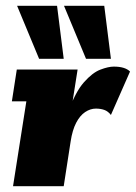

<svg xmlns="http://www.w3.org/2000/svg" viewBox="-20 -643 469 663"><path d="M25 0 71 -293H21L38 -403H248L222 -238L215 -255Q240 -325 269.5 -358.5Q299 -392 326.5 -402.5Q354 -413 373 -413Q412 -413 429 -396L363 -246Q353 -259 340 -263.5Q327 -268 311 -268Q292 -268 274 -256Q256 -244 243 -219Q230 -194 224 -155L200 0ZM277 -440 201 -623H340L363 -440ZM115 -440 39 -623H177L200 -440Z"/></svg>

Font: Rokkitt SemiBold Black
Style: Italic
Weight: 900
Italic angle: -9°
Version: Version 3.103